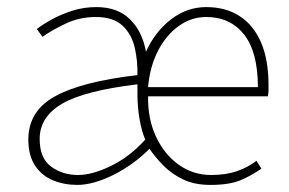

<svg xmlns="http://www.w3.org/2000/svg" viewBox="-20 -510 816 542"><path d="M198 12Q161 12 129.5 -1Q98 -14 79 -42.5Q60 -71 60 -116Q60 -197 136 -238.5Q212 -280 368 -298Q369 -337 360.5 -375Q352 -413 326 -437.5Q300 -462 250 -462Q204 -462 163.5 -442.5Q123 -423 100 -406L84 -428Q99 -440 125 -454.5Q151 -469 183.5 -479.5Q216 -490 252 -490Q312 -490 347 -455.5Q382 -421 392 -364Q418 -421 463 -455.5Q508 -490 562 -490Q617 -490 656.5 -464.5Q696 -439 717 -390Q738 -341 738 -270Q738 -263 738 -255Q738 -247 736 -238H398Q397 -174 420.5 -124Q444 -74 484.5 -45Q525 -16 576 -16Q617 -16 648 -26.5Q679 -37 704 -56L718 -34Q691 -15 659.5 -1.5Q628 12 574 12Q530 12 498 -3Q466 -18 442.5 -41.5Q419 -65 402 -90Q356 -44 299.5 -16Q243 12 198 12ZM200 -16Q241 -16 294 -42Q347 -68 390 -116Q380 -139 374 -173.5Q368 -208 368 -244V-272Q218 -254 155 -217Q92 -180 92 -118Q92 -63 124.5 -39.5Q157 -16 200 -16ZM398 -264H708Q708 -363 669 -412.5Q630 -462 562 -462Q520 -462 484.5 -436.5Q449 -411 426 -366.5Q403 -322 398 -264Z"/></svg>

Font: Source Sans 3 Variable
Style: Regular
Weight: 200
Designer: Paul D. Hunt
Foundry: Adobe Systems Incorporated
Version: Version 3.026